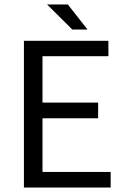

<svg xmlns="http://www.w3.org/2000/svg" viewBox="-20 -838 561 858"><path d="M464.4 -655.8V-586.9H169.9V-379.4H418.5V-309.6H169.9V-69.8H474.6V0H86.9V-655.8ZM283.2 -817.9 371.1 -706.1H303.2L190.4 -817.9Z"/></svg>

Font: Varta
Style: Regular
Weight: 400
Designer: Joana Correia, Viktoriya Grabowska, Eben Sorkin
Foundry: Sorkin Type
Version: Version 1.002; ttfautohint (v1.3) -l 8 -r 24 -G 200 -x 12 -H